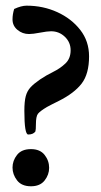

<svg xmlns="http://www.w3.org/2000/svg" viewBox="-20 -649 358 681"><path d="M80.1 -171.9Q66.4 -171.9 66.4 -255.9Q66.4 -289.1 71.3 -307.6Q76.2 -326.2 88.4 -339.4Q100.6 -352.5 122.1 -367.2Q143.6 -381.8 168.5 -394Q193.4 -406.2 211.9 -423.8Q230.5 -441.4 230.5 -470.7Q230.5 -499 210 -518.6Q189.5 -538.1 161.1 -538.1Q147.5 -538.1 122.1 -533.2Q96.7 -528.3 83 -528.3Q59.6 -528.3 42 -543Q24.4 -557.6 24.4 -580.1Q24.4 -598.6 30.3 -617.2Q55.7 -628.9 74.2 -628.9Q132.8 -628.9 183.1 -606Q233.4 -583 264.6 -543Q295.9 -502.9 295.9 -449.2Q295.9 -386.7 269.5 -352.5Q243.2 -318.4 188.5 -291Q172.9 -283.2 164.1 -278.8Q155.3 -274.4 146.5 -269.5Q122.1 -254.9 114.7 -245.6Q107.4 -236.3 107.4 -208Q107.4 -188.5 105.5 -182.6Q97.7 -171.9 80.1 -171.9ZM89.8 11.7Q56.6 11.7 40.5 -9.3Q24.4 -30.3 24.4 -54.7Q24.4 -79.1 40.5 -99.6Q56.6 -120.1 89.8 -120.1Q122.1 -120.1 138.2 -99.6Q154.3 -79.1 154.3 -53.7Q154.3 -29.3 138.2 -8.8Q122.1 11.7 89.8 11.7Z"/></svg>

Font: Crimson Text SemiBold
Style: Regular
Weight: 600
Designer: Sebastian Kosch
Foundry: Sebastian Kosch
Version: Version 1.100; ttfautohint (v1.8.4)